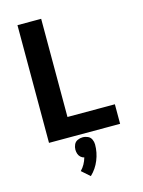

<svg xmlns="http://www.w3.org/2000/svg" viewBox="-143 -817 863 1158"><g transform="rotate(-15 288.0 -238.0)"><path d="M84 0H528V-122H232V-735H84ZM276 259Q312 225 331 178Q350 131 350 81Q350 65 343 49.5Q336 34 320.5 27Q305 20 288 20Q272 20 256.5 27Q241 34 234 49.5Q227 65 227 81Q227 94 231 106.5Q235 119 244.5 128Q254 137 267 140Q261 161 250.5 180Q240 199 225 214Z"/></g></svg>

Font: Iosevka Sparkle Heavy
Style: Regular
Weight: 900
Designer: Belleve Invis
Foundry: Belleve Invis
Version: Version 4.5.0; ttfautohint (v1.8.3)